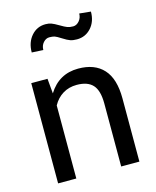

<svg xmlns="http://www.w3.org/2000/svg" viewBox="-110 -803 717 880"><g transform="rotate(-15 248.5 -363.5)"><path d="M55.7 -475.6H132.8L139.2 -404.8Q188.5 -484.4 280.3 -484.4Q358.4 -484.4 399.9 -438.7Q441.4 -393.1 441.4 -300.3V0H355V-298.3Q355 -360.4 330.6 -387.2Q306.2 -414.1 254.4 -414.1Q217.3 -414.1 188.5 -396.5Q159.7 -378.9 142.1 -346.7V0H55.7ZM310.5 -615.2Q292 -615.2 279.1 -619.6Q266.1 -624 245.1 -637.5Q224.1 -650.9 214.8 -654.1Q205.6 -657.2 189.7 -657.2Q173.8 -657.2 161.1 -643.1Q148.4 -628.9 148.4 -607.9L94.2 -610.8Q94.2 -658.2 120.8 -689Q147.5 -719.7 188 -719.7Q203.6 -719.7 215.8 -715.3Q228 -710.9 249.3 -698.2Q270.5 -685.5 281.7 -681.4Q293 -677.2 309.1 -677.2Q325.2 -677.2 337.9 -691.9Q350.6 -706.5 350.6 -727.1L404.8 -721.7Q404.8 -674.8 377.9 -645Q351.1 -615.2 310.5 -615.2Z"/></g></svg>

Font: Yantramanav
Style: Regular
Weight: 400
Version: Version 1.000;PS 1.0;hotconv 1.0.72;makeotf.lib2.5.5900; ttf